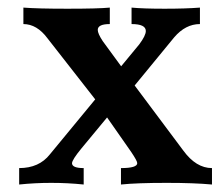

<svg xmlns="http://www.w3.org/2000/svg" viewBox="-20 -493 593 513"><path d="M546.4 0Q499 -4.4 425.3 -4.4Q345.7 -4.4 303.2 0V-43.9Q346.7 -43.9 346.7 -57.1Q346.7 -63 330.6 -86.9L266.1 -179.2L197.8 -96.7Q172.4 -65.9 172.4 -56.6Q172.9 -43.9 203.6 -43.9V0Q161.1 -4.4 116.7 -4.4Q73.7 -4.4 31.2 0V-43.9Q84.5 -43.9 113.3 -80.6L234.4 -227.5L106.9 -390.6Q78.6 -428.7 42.5 -428.7V-472.7Q80.6 -469.7 160.2 -469.7Q241.7 -469.7 273.4 -472.7V-428.7Q241.2 -428.7 241.2 -413.1Q241.2 -403.3 254.4 -383.3L303.7 -315.9L352.1 -374.5Q369.6 -397.9 369.6 -410.2Q369.6 -428.7 331.5 -428.7V-472.7Q363.3 -469.7 419.9 -469.7Q475.6 -469.7 514.2 -472.7V-428.7Q475.6 -428.7 445.3 -393.1L339.8 -264.6L469.7 -90.8Q503.9 -43.9 546.4 -43.9Z"/></svg>

Font: Kelvinch
Style: Bold
Weight: 700
Designer: Paul James Miller
Foundry: High-Logic / Made with FontCreator
Version: Version 3.501;March 28, 2021;FontCreator 13.0.0.2683 64-bit